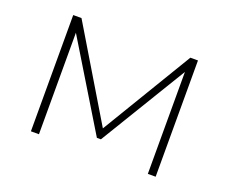

<svg xmlns="http://www.w3.org/2000/svg" viewBox="-91 -663 962 807"><g transform="rotate(20 390.0 -260.0)"><path d="M147 -454 381 -69H399L634 -456V0H669V-520H635L391 -115L148 -520H111V0H147Z"/></g></svg>

Font: Montserrat-Alt1 ExtLt
Style: Regular
Weight: 200
Designer: Differentunic
Foundry: Differentunic
Version: Version 7.222